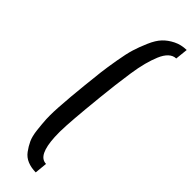

<svg xmlns="http://www.w3.org/2000/svg" viewBox="-337 -814 1001 1001"><g transform="rotate(45 164.0 -313.0)"><path d="M222.7 190.9Q188 190.4 161.4 179.4Q134.8 168.5 117.4 145Q100.1 121.6 88.4 96.4Q76.7 71.3 72 30Q67.4 -11.2 65.4 -44.4Q64.9 -56.6 64.9 -71.3Q64.9 -97.7 66.9 -130.9Q70.3 -183.6 73.5 -219Q76.7 -254.4 82.5 -312Q89.4 -379.4 94.2 -418.9Q99.1 -458.5 109.4 -518.8Q119.6 -579.1 130.6 -615.2Q141.6 -651.4 160.2 -694.3Q178.7 -737.3 201.2 -760.7Q223.6 -784.2 256.1 -800.3Q288.6 -816.4 328.1 -816.9L320.8 -747.1Q298.3 -746.6 280 -729.5Q261.7 -712.4 248.5 -680.9Q235.4 -649.4 225.3 -611.3Q215.3 -573.2 207.8 -522.7Q200.2 -472.2 194.6 -425.5Q189 -378.9 183.1 -322.8Q182.6 -315.4 182.1 -312Q162.6 -123.5 161.6 -51.3Q161.6 -47.4 161.6 -43.5Q161.6 100.6 213.4 118.7Q221.2 121.6 229.5 121.6Z"/></g></svg>

Font: Oswald
Style: Regular
Weight: 400
Designer: Vernon Adams
Foundry: Vernon Adams
Version: 3.0; ttfautohint (v0.94.23-7a4d-dirty) -l 8 -r 50 -G 200 -x 